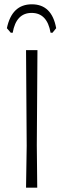

<svg xmlns="http://www.w3.org/2000/svg" viewBox="-20 -872 295 892"><path d="M151 -197 153 0H101L104 -194L101 -639H154ZM12 -741Q35 -852 128 -852Q221 -852 241 -741L224 -720H215Q199 -812 127 -812Q55 -812 39 -720H30Z"/></svg>

Font: Luna Sans Light
Style: Regular
Weight: 300
Designer: Juan Pablo del Peral
Foundry: Huerta Tipografica
Version: Version 2.001; ttfautohint (v1.5)